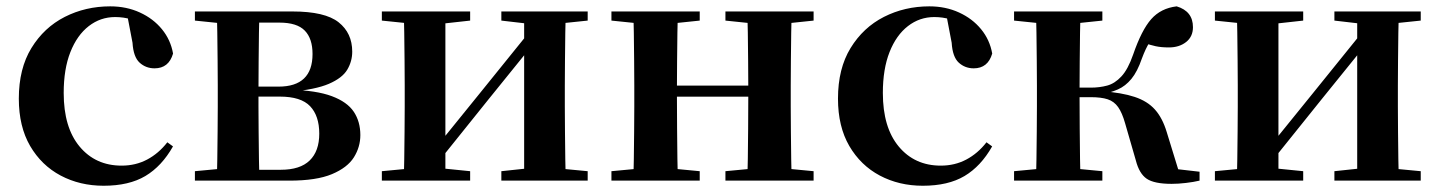

<svg xmlns="http://www.w3.org/2000/svg" viewBox="-20 -572 4557 608"><path d="M308.1 16.2Q233.1 16.2 172.2 -16Q111.3 -48.3 75.4 -109.8Q39.6 -171.4 39.6 -259.7Q39.6 -354.7 79.5 -419.9Q119.4 -485 185.1 -518.5Q250.9 -551.9 329 -551.9Q380.5 -551.9 422.8 -532.5Q465.2 -513.2 492.8 -479.5Q520.4 -445.8 528 -402.4Q514.4 -355.6 469.4 -355.6Q441.9 -355.6 422.1 -373.6Q402.4 -391.6 399.6 -436.8L381.8 -530.1L449.7 -486.3Q420.8 -503.2 396.1 -510.6Q371.4 -518 344.6 -518Q298.2 -518 261.2 -489.4Q224.1 -460.7 202.9 -407.1Q181.7 -353.5 181.7 -277.6Q181.7 -168.4 232 -108Q282.4 -47.5 365.2 -47.5Q409.5 -47.5 445.8 -66.7Q482.2 -85.9 509.9 -121.4L527.8 -108.4Q492.1 -45.4 440.3 -14.6Q388.5 16.2 308.1 16.2Z M597.2 0V-29.9L707 -40.2L733.9 -34.4H869.4Q930.3 -34.4 960.6 -63.8Q991 -93.3 991 -148.7Q991 -205.2 962 -235.7Q933 -266.1 866.1 -266.1H733.9V-297.7H861.9Q969.7 -297.7 969.7 -401Q969.7 -449.9 945.1 -475.1Q920.5 -500.4 864.9 -500.4H733.9L707 -495.5L597.2 -506.8V-535.7H906.1Q1009 -535.7 1052.2 -501.5Q1095.4 -467.3 1095.4 -408.4Q1095.4 -377.9 1079.7 -351.4Q1064 -324.9 1021.3 -306.5Q978.6 -288.2 896.8 -281L898.3 -288Q981.9 -285.7 1030.7 -267.5Q1079.6 -249.2 1100.3 -218.1Q1121.1 -186.9 1121.1 -144.2Q1121.1 -106.6 1100.7 -73.9Q1080.2 -41.2 1031.3 -20.6Q982.3 0 896.3 0ZM665.9 0Q667.6 -25.5 668.1 -67.4Q668.6 -109.4 669.1 -154.7Q669.6 -200 669.6 -234.8V-301.2Q669.6 -335.7 669.1 -381Q668.6 -426.4 668.1 -468.7Q667.6 -511 665.9 -535.7H801.5Q800.5 -511 800 -468.2Q799.5 -425.4 799 -376.5Q798.5 -327.7 798.5 -284.5V-234.8Q798.5 -200 799 -154.7Q799.5 -109.4 800 -67.4Q800.5 -25.5 801.5 0Z M1189.2 0V-29.9L1298 -40.2H1366.4L1468.8 -29.9V0ZM1567.6 0V-29.9L1664.5 -40.2H1732.3L1841 -29.9V0ZM1257.9 0Q1259.6 -25.5 1260.1 -67.4Q1260.6 -109.4 1261.1 -154.7Q1261.6 -200 1261.6 -234.8V-301.2Q1261.6 -335.7 1261.1 -381Q1260.6 -426.4 1260.1 -468.7Q1259.6 -511 1257.9 -535.7H1390.4V0ZM1361.7 -51.6 1313.4 -77.8H1338.4L1497.6 -274.4L1668 -485.4L1715.7 -460.9H1691.5L1527.2 -257.7ZM1639.8 0V-535.7H1771.6Q1770.6 -511 1770.1 -468.7Q1769.6 -426.4 1769.1 -381Q1768.6 -335.7 1768.6 -301.2V-234.8Q1768.6 -200 1769.1 -154.7Q1769.6 -109.4 1770.1 -67.4Q1770.6 -25.5 1771.6 0ZM1189.2 -506.8V-535.7H1468.8V-506.8L1366.7 -495.5H1299ZM1567.6 -506.8V-535.7H1841V-506.8L1732.5 -495.5H1664.8Z M1984.9 0Q1986.6 -25.5 1987.1 -67.4Q1987.6 -109.4 1988.1 -154.7Q1988.6 -200 1988.6 -234.8V-301.2Q1988.6 -335.7 1988.1 -381Q1987.6 -426.4 1987.1 -468.7Q1986.6 -511 1984.9 -535.7H2126.6Q2125.6 -511 2125.1 -468.2Q2124.6 -425.4 2124.1 -378.2Q2123.6 -331 2123.6 -291.8V-270.6Q2123.6 -217.9 2124.1 -165Q2124.6 -112.1 2125.1 -68.8Q2125.6 -25.5 2126.6 0ZM2345.6 0Q2347.6 -25.5 2348.1 -68.8Q2348.6 -112.1 2349.1 -165Q2349.6 -217.9 2349.6 -270.6V-291.8Q2349.6 -331 2349.1 -378.2Q2348.6 -425.4 2348.1 -468.2Q2347.6 -511 2345.6 -535.7H2487Q2486 -511 2485.5 -468.7Q2485 -426.4 2484.5 -381Q2484 -335.7 2484 -301.2V-234.8Q2484 -200 2484.5 -154.7Q2485 -109.4 2485.5 -67.4Q2486 -25.5 2487 0ZM1916.2 0V-29.9L2026 -40.2H2087.6L2195.8 -29.9V0ZM1916.2 -506.8V-535.7H2195.8V-506.8L2087.6 -495.5H2026ZM2277.2 0V-29.9L2385.9 -40.2H2448.5L2556.4 -29.9V0ZM2277.2 -506.8V-535.7H2556.4V-506.8L2448.5 -495.5H2385.9ZM2055.9 -265.9V-301H2416.1V-265.9Z M2902.1 16.2Q2827.1 16.2 2766.2 -16Q2705.3 -48.3 2669.4 -109.8Q2633.6 -171.4 2633.6 -259.7Q2633.6 -354.7 2673.5 -419.9Q2713.4 -485 2779.1 -518.5Q2844.9 -551.9 2923 -551.9Q2974.5 -551.9 3016.8 -532.5Q3059.2 -513.2 3086.8 -479.5Q3114.4 -445.8 3122 -402.4Q3108.4 -355.6 3063.4 -355.6Q3035.9 -355.6 3016.1 -373.6Q2996.4 -391.6 2993.6 -436.8L2975.8 -530.1L3043.7 -486.3Q3014.8 -503.2 2990.1 -510.6Q2965.4 -518 2938.6 -518Q2892.2 -518 2855.2 -489.4Q2818.1 -460.7 2796.9 -407.1Q2775.7 -353.5 2775.7 -277.6Q2775.7 -168.4 2826 -108Q2876.4 -47.5 2959.2 -47.5Q3003.5 -47.5 3039.8 -66.7Q3076.2 -85.9 3103.9 -121.4L3121.8 -108.4Q3086.1 -45.4 3034.3 -14.6Q2982.5 16.2 2902.1 16.2Z M3191.2 0V-29.9L3301 -40.2H3362.6L3470.8 -29.9V0ZM3191.2 -506.8V-535.7H3470.8V-506.8L3362.6 -495.5H3301ZM3259.9 0Q3261.6 -25.5 3262.1 -67.4Q3262.6 -109.4 3263.1 -154.7Q3263.6 -200 3263.6 -234.8V-301.2Q3263.6 -335.7 3263.1 -381Q3262.6 -426.4 3262.1 -468.7Q3261.6 -511 3259.9 -535.7H3401.6Q3400.6 -511 3400.1 -468.2Q3399.6 -425.4 3399.1 -377.7Q3398.6 -330 3398.6 -289.8V-269.3Q3398.6 -217.7 3399.1 -164.9Q3399.6 -112.1 3400.1 -68.8Q3400.6 -25.5 3401.6 0ZM3576.8 -64.1 3542.9 -181.4Q3533.5 -214.7 3520.8 -232.8Q3508 -250.9 3487.6 -257.6Q3467.3 -264.3 3433.4 -264.3H3330.9V-294.5H3433.8Q3461.9 -294.5 3486 -301Q3510.1 -307.4 3531 -329.9Q3552 -352.3 3568.3 -399.3Q3595 -476.8 3625.5 -511.4Q3656 -545.9 3706.1 -551.9Q3757.7 -536.4 3757.7 -485.9Q3757.7 -456 3736 -438.9Q3714.2 -421.8 3681.7 -421.8Q3657.5 -421.8 3639.8 -425.6Q3622.1 -429.3 3602 -436.9L3652.8 -479.7Q3631.6 -455.6 3619.7 -437.1Q3607.8 -418.5 3596 -386.8Q3581.7 -345.1 3562.8 -322.2Q3543.8 -299.2 3519.9 -288.8Q3495.9 -278.3 3466.2 -273.1L3468.4 -283.3Q3532.6 -278.6 3573.1 -265.1Q3613.6 -251.7 3637.3 -225.1Q3661.1 -198.6 3674.6 -153.9L3718.3 -11.8L3623.7 -46L3778.6 -28.2V0Q3759.7 4.5 3735.6 7.3Q3711.5 10.2 3690.2 10.2Q3635.1 10.2 3611.3 -6Q3587.5 -22.2 3576.8 -64.1Z M3827.2 0V-29.9L3936 -40.2H4004.4L4106.8 -29.9V0ZM4205.6 0V-29.9L4302.5 -40.2H4370.3L4479 -29.9V0ZM3895.9 0Q3897.6 -25.5 3898.1 -67.4Q3898.6 -109.4 3899.1 -154.7Q3899.6 -200 3899.6 -234.8V-301.2Q3899.6 -335.7 3899.1 -381Q3898.6 -426.4 3898.1 -468.7Q3897.6 -511 3895.9 -535.7H4028.4V0ZM3999.7 -51.6 3951.4 -77.8H3976.4L4135.6 -274.4L4306 -485.4L4353.7 -460.9H4329.5L4165.2 -257.7ZM4277.8 0V-535.7H4409.6Q4408.6 -511 4408.1 -468.7Q4407.6 -426.4 4407.1 -381Q4406.6 -335.7 4406.6 -301.2V-234.8Q4406.6 -200 4407.1 -154.7Q4407.6 -109.4 4408.1 -67.4Q4408.6 -25.5 4409.6 0ZM3827.2 -506.8V-535.7H4106.8V-506.8L4004.7 -495.5H3937ZM4205.6 -506.8V-535.7H4479V-506.8L4370.5 -495.5H4302.8Z"/></svg>

Font: Noto Serif HK ExtraLight
Style: Regular
Weight: 200
Designer: Ryoko NISHIZUKA 西塚涼子 (kana & ideographs); Frank Grießhammer (Latin, Greek & Cyrillic); Wenlong ZHANG 张文龙 (bopomofo); San
Foundry: Adobe
Version: Version 2.002-H1;hotconv 1.1.0;makeotfexe 2.6.0